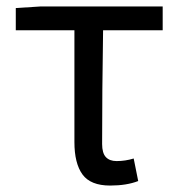

<svg xmlns="http://www.w3.org/2000/svg" viewBox="-20 -563 553 596"><path d="M322 13Q261 13 236 -21.5Q211 -56 211 -122V-469H29V-538L107 -543H485V-469H300Q297 -281 297 -116Q297 -88 308.5 -75.5Q320 -63 342 -63Q369 -63 395 -71L409 -1Q373 13 322 13Z"/></svg>

Font: Noto Sans CJK KR Regular (TTF)
Style: Regular
Weight: 400
Designer: Ryoko NISHIZUKA 西塚涼子 (kana & ideographs); Paul D. Hunt (Latin, Greek & Cyrillic); Wenlong ZHANG 张文龙 (bopomofo); Sandoll 
Foundry: Adobe Systems Incorporated
Version: Version 1.004;PS 1.004;hotconv 1.0.82;makeotf.lib2.5.63406